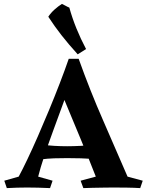

<svg xmlns="http://www.w3.org/2000/svg" viewBox="-20 -966 755 986"><path d="M384 -664Q443 -499 510.5 -345.5Q578 -192 635 -59L713 -38L700 0Q669 -2 630.5 -2.5Q592 -3 561 -3Q543 -3 513.5 -2.5Q484 -2 455 -1.5Q426 -1 408 0L394 -38L472 -59Q442 -136 396.5 -246.5Q351 -357 299 -481ZM384 -664Q377 -646 370.5 -631Q364 -616 357 -595Q350 -574 342 -538Q323 -486 299.5 -421.5Q276 -357 251.5 -290.5Q227 -224 207 -163.5Q187 -103 176 -59L250 -38L237 0Q173 -3 119 -3Q69 -3 15 0L2 -38L76 -59Q95 -94 120.5 -147.5Q146 -201 174.5 -266Q203 -331 232 -401Q261 -471 287 -538.5Q313 -606 333 -664ZM477 -225V-147Q434 -152 395.5 -153Q357 -154 325 -154Q291 -154 258.5 -153Q226 -152 187 -147V-224Q226 -219 258.5 -217Q291 -215 325 -215Q357 -215 395.5 -217Q434 -219 477 -225ZM298 -946Q307 -942 317.5 -936Q328 -930 336 -927Q351 -873 372.5 -820Q394 -767 422 -714L379 -687Q331 -740 295.5 -785.5Q260 -831 228 -880Q241 -900 260 -917Q279 -934 298 -946Z"/></svg>

Font: Alkalami
Style: Regular
Weight: 400
Designer: Becca Hirsbrunner Spalinger
Foundry: SIL International
Version: Version 2.000